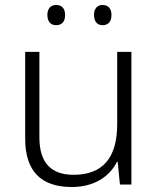

<svg xmlns="http://www.w3.org/2000/svg" viewBox="-20 -740 636 770"><path d="M170 -680C170 -654 183 -639 205 -639C229 -639 241 -654 241 -680C241 -705 229 -720 205 -720C183 -720 170 -705 170 -680ZM357 -680C357 -654 370 -639 391 -639C415 -639 427 -654 427 -680C427 -705 415 -720 391 -720C370 -720 357 -705 357 -680ZM507 -532H450V-242C450 -107 392 -39 275 -39C185 -39 138 -87 138 -189V-532H81V-184C81 -53 145 10 268 10C359 10 420 -33 449 -91H452L461 0H507Z"/></svg>

Font: Noto Sans Devanagari UI Light
Style: Regular
Weight: 300
Designer: Jelle Bosma - Monotype Design Team
Foundry: Monotype Imaging Inc.
Version: Version 2.004